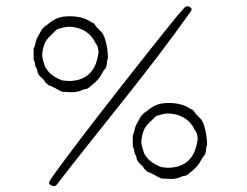

<svg xmlns="http://www.w3.org/2000/svg" viewBox="-20 -579 808 627"><path d="M141.6 13.7Q144 8.3 157.2 -10.3Q170.4 -28.8 190.9 -56.4Q211.4 -84 237.8 -118.7Q264.2 -153.3 293.9 -191.9Q323.7 -230.5 355 -270.5Q386.2 -310.5 416.3 -348.6Q446.3 -386.7 473.6 -421.1Q501 -455.6 522.5 -482.4Q543.9 -509.3 558.3 -526.6Q572.8 -543.9 577.1 -548.3Q580.1 -551.8 583.7 -555.2Q587.4 -558.6 591.8 -558.6Q597.2 -558.6 604 -553.2Q605 -552.2 605.2 -551.8Q605.5 -551.3 605.5 -548.8V-547.9Q605.5 -547.4 605.2 -547.1Q605 -546.9 605 -546.4Q605 -544.4 604 -543.2Q603 -542 602.1 -540.5Q549.3 -465.8 494.9 -394.8Q440.4 -323.7 385.3 -254.2Q330.1 -184.6 274.4 -115Q218.8 -45.4 163.1 26.9Q160.6 27.8 158.7 28.3Q156.7 28.8 154.3 28.8Q148.9 27.3 144.5 24.7Q140.1 22 140.1 17.6Q140.1 16.6 140.6 15.6Q141.1 14.6 141.6 13.7ZM507.3 -33.2Q512.2 -33.2 517.3 -32.2Q522.5 -31.2 527.8 -31.2Q565.9 -31.2 589.8 -50Q613.8 -68.8 622.1 -106Q623 -110.8 624.3 -116.9Q625.5 -123 625.5 -127.4Q625.5 -129.4 623.8 -138.4Q622.1 -147.5 615.7 -154.8Q609.9 -168 600.6 -178.2Q591.3 -188.5 579.8 -195.1Q568.4 -201.7 554.9 -205.1Q541.5 -208.5 527.8 -208.5Q524.9 -208.5 519 -207.5Q513.2 -206.5 506.8 -205.1Q500.5 -203.6 495.4 -201.9Q490.2 -200.2 488.3 -198.7Q478 -188.5 470.5 -181.4Q462.9 -174.3 457.5 -167.2Q452.1 -160.2 448.7 -151.4Q445.3 -142.6 442.9 -129.4Q442.4 -127 441.9 -122.3Q441.4 -117.7 441.4 -116.7Q441.4 -111.3 443.1 -104Q444.8 -96.7 447 -89.6Q449.2 -82.5 451.2 -77.6Q453.1 -72.8 454.1 -72.8Q462.4 -58.6 477.1 -48.6Q491.7 -38.6 507.3 -33.2ZM507.3 3.9Q502.9 2.4 495.8 -1.5Q488.8 -5.4 481.9 -9Q475.1 -12.7 469.7 -15.1Q464.4 -17.6 462.9 -16.6Q459.5 -20 453.9 -25.1Q448.2 -30.3 448.2 -33.2Q442.4 -39.6 436.3 -44.9Q430.2 -50.3 426.8 -58.6Q426.3 -59.1 425.8 -63.7Q425.3 -68.4 424.8 -69.3Q418.9 -78.1 418.2 -86.4Q417.5 -94.7 413.6 -100.6V-136.2Q418 -146 419.9 -156.5Q421.9 -167 426.8 -175.3Q432.6 -186 438.7 -196.5Q444.8 -207 457.5 -214.8Q466.8 -222.7 474.9 -227.8Q482.9 -232.9 491.2 -236.3Q499.5 -239.7 509.3 -241.2Q519 -242.7 531.7 -242.7Q551.3 -242.7 569.3 -238.3Q587.4 -233.9 603.5 -222.2Q606.9 -222.2 609.4 -220Q611.8 -217.8 613.8 -215.3Q615.7 -212.9 616.7 -210.7Q617.7 -208.5 618.2 -208.5Q618.7 -207.5 621.3 -205.1Q624 -202.6 626.7 -199.7Q629.4 -196.8 631.8 -194.3Q634.3 -191.9 634.8 -191.4Q640.6 -185.5 644.5 -174.8Q648.4 -164.1 651.1 -151.6Q653.8 -139.2 655 -127Q656.2 -114.7 656.2 -106Q653.3 -99.6 653.1 -92.3Q652.8 -85 650.9 -78.6Q649.4 -73.2 646 -69.6Q642.6 -65.9 640.1 -62Q635.3 -53.2 631.8 -47.6Q628.4 -42 624.3 -37.1Q620.1 -32.2 615 -27.6Q609.9 -22.9 602.1 -16.6Q596.7 -11.2 593.5 -9Q590.3 -6.8 587.6 -5.9Q585 -4.9 582.3 -4.6Q579.6 -4.4 576.2 -3.4Q566.9 1.5 555.7 3.7Q544.4 5.9 536.1 5.4Q533.2 5.4 523.9 4.6Q514.6 3.9 507.3 3.9ZM183.6 -316.4Q188.5 -316.4 193.6 -315.4Q198.7 -314.5 204.1 -314.5Q242.2 -314.5 266.1 -333.3Q290 -352.1 298.3 -389.2Q299.3 -394 300.5 -400.1Q301.8 -406.2 301.8 -410.6Q301.8 -412.6 300 -421.6Q298.3 -430.7 292 -438Q286.1 -451.2 276.9 -461.4Q267.6 -471.7 256.1 -478.3Q244.6 -484.9 231.2 -488.3Q217.8 -491.7 204.1 -491.7Q201.2 -491.7 195.3 -490.7Q189.5 -489.7 183.1 -488.3Q176.8 -486.8 171.6 -485.1Q166.5 -483.4 164.6 -481.9Q154.3 -471.7 146.7 -464.6Q139.2 -457.5 133.8 -450.4Q128.4 -443.4 125 -434.6Q121.6 -425.8 119.1 -412.6Q118.7 -410.2 118.2 -405.5Q117.7 -400.9 117.7 -399.9Q117.7 -394.5 119.4 -387.2Q121.1 -379.9 123.3 -372.8Q125.5 -365.7 127.4 -360.8Q129.4 -356 130.4 -356Q138.7 -341.8 153.3 -331.8Q168 -321.8 183.6 -316.4ZM183.6 -279.3Q179.2 -280.8 172.1 -284.7Q165 -288.6 158.2 -292.2Q151.4 -295.9 146 -298.3Q140.6 -300.8 139.2 -299.8Q135.7 -303.2 130.1 -308.3Q124.5 -313.5 124.5 -316.4Q118.7 -322.8 112.5 -328.1Q106.4 -333.5 103 -341.8Q102.5 -342.3 102.1 -346.9Q101.6 -351.6 101.1 -352.5Q95.2 -361.3 94.5 -369.6Q93.8 -377.9 89.8 -383.8V-419.4Q94.2 -429.2 96.2 -439.7Q98.1 -450.2 103 -458.5Q108.9 -469.2 115 -479.7Q121.1 -490.2 133.8 -498Q143.1 -505.9 151.1 -511Q159.2 -516.1 167.5 -519.5Q175.8 -522.9 185.5 -524.4Q195.3 -525.9 208 -525.9Q227.5 -525.9 245.6 -521.5Q263.7 -517.1 279.8 -505.4Q283.2 -505.4 285.6 -503.2Q288.1 -501 290 -498.5Q292 -496.1 293 -493.9Q293.9 -491.7 294.4 -491.7Q294.9 -490.7 297.6 -488.3Q300.3 -485.8 303 -482.9Q305.7 -480 308.1 -477.5Q310.5 -475.1 311 -474.6Q316.9 -468.8 320.8 -458Q324.7 -447.3 327.4 -434.8Q330.1 -422.4 331.3 -410.2Q332.5 -397.9 332.5 -389.2Q329.6 -382.8 329.3 -375.5Q329.1 -368.2 327.1 -361.8Q325.7 -356.4 322.3 -352.8Q318.8 -349.1 316.4 -345.2Q311.5 -336.4 308.1 -330.8Q304.7 -325.2 300.5 -320.3Q296.4 -315.4 291.3 -310.8Q286.1 -306.2 278.3 -299.8Q272.9 -294.4 269.8 -292.2Q266.6 -290 263.9 -289.1Q261.2 -288.1 258.5 -287.8Q255.9 -287.6 252.4 -286.6Q243.2 -281.7 231.9 -279.5Q220.7 -277.3 212.4 -277.8Q209.5 -277.8 200.2 -278.6Q190.9 -279.3 183.6 -279.3Z"/></svg>

Font: IM FELL French Canon
Style: Italic
Weight: 400
Italic angle: -17°
Designer: Igino Marini
Foundry: Igino Marini
Version: 3.00